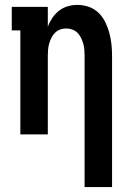

<svg xmlns="http://www.w3.org/2000/svg" viewBox="-20 -548 540 783"><path d="M325 215V-320Q325 -333 324 -345.5Q323 -358 319.5 -370Q316 -382 310.5 -393.5Q305 -405 296 -414Q287 -423 275 -427.5Q263 -432 250 -432Q237 -432 225 -427.5Q213 -423 204 -414Q195 -405 189.5 -393.5Q184 -382 180.5 -370Q177 -358 176 -345.5Q175 -333 175 -320V0H63V-424H28V-520H175V-439Q182 -458 193.5 -475Q205 -492 221 -504.5Q237 -517 256.5 -522.5Q276 -528 296 -528Q320 -528 342.5 -520Q365 -512 382 -495.5Q399 -479 409.5 -457.5Q420 -436 426 -413.5Q432 -391 434.5 -367.5Q437 -344 437 -320V215Z"/></svg>

Font: Iosevka Gothic
Style: Bold
Weight: 700
Monospace: yes
Designer: Belleve Invis
Foundry: Belleve Invis
Version: Version 15.5.1; ttfautohint (v1.8.4)